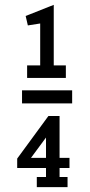

<svg xmlns="http://www.w3.org/2000/svg" viewBox="-20 -773 371 793"><path d="M226 -294V-121H267V-79H226V-42H259V0H132V-42H170V-79H51V-118L180 -294ZM202 -503H252V-451H92V-503H146V-676L95 -668L86 -707L202 -753ZM71 -400H278V-346H71ZM170 -121V-205L108 -121Z"/></svg>

Font: Cherry Swash
Style: Regular
Weight: 400
Designer: Kasatkina Nataliya
Foundry: Nataliya Kasatkina
Version: Version 1.001